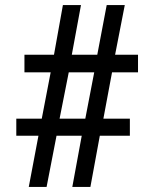

<svg xmlns="http://www.w3.org/2000/svg" viewBox="-20 -734 605 754"><path d="M93 0 131 -201H44V-268H144L179 -450H76V-519H192L227 -714H298L262 -519H362L399 -714H470L432 -519H522V-450H420L386 -268H490V-201H372L335 0H264L301 -201H202L163 0ZM214 -268H315L350 -450H250Z"/></svg>

Font: Noto Serif Devanagari SemiCondensed
Style: Bold
Weight: 700
Width: 4
Designer: Universal Thirst, Indian Type Foundry and the Monotype Design Team
Foundry: Monotype Imaging Inc.
Version: Version 2.004; ttfautohint (v1.8.4.7-5d5b)